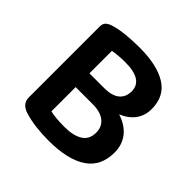

<svg xmlns="http://www.w3.org/2000/svg" viewBox="-164 -772 936 936"><g transform="rotate(45 304.5 -303.5)"><path d="M447 -320Q505 -301 534 -263Q563 -225 563 -173Q563 -78 494 -32Q425 14 294 14Q275 14 253.5 13Q232 12 210 9.5Q188 7 166 2.5Q144 -2 125 -8Q77 -24 77 -67V-556Q77 -575 87 -585Q97 -595 115 -601Q149 -612 194 -616.5Q239 -621 288 -621Q409 -621 475 -579.5Q541 -538 541 -451Q541 -406 517.5 -373Q494 -340 447 -320ZM320 -264H203V-97Q222 -92 248.5 -90Q275 -88 301 -88Q362 -88 396.5 -109.5Q431 -131 431 -178Q431 -218 402.5 -241Q374 -264 320 -264ZM203 -359H304Q358 -359 384.5 -381Q411 -403 411 -442Q411 -521 289 -521Q264 -521 241.5 -519Q219 -517 203 -514Z"/></g></svg>

Font: Baloo 2 Latin SemiBold
Style: Regular
Weight: 400
Designer: Sarang Kulkarni and Ek Type
Foundry: Ek Type
Version: Version 1.001